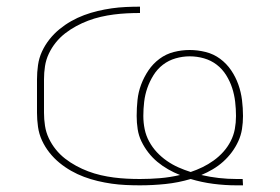

<svg xmlns="http://www.w3.org/2000/svg" viewBox="-20 -548 840 576"><path d="M689 8Q655 8 620 3.5Q585 -1 552 -11Q515 0 476.5 4Q438 8 400 8Q379 8 357.5 7Q336 6 315 3Q294 0 273 -5Q252 -10 232 -17.5Q212 -25 193.5 -35.5Q175 -46 158.5 -59.5Q142 -73 128.5 -90Q115 -107 106 -126.5Q97 -146 94 -167.5Q91 -189 91 -210V-310Q91 -331 94 -352.5Q97 -374 106 -393.5Q115 -413 128.5 -430Q142 -447 158.5 -460.5Q175 -474 193.5 -484.5Q212 -495 232 -502.5Q252 -510 273 -515Q294 -520 315 -523Q336 -526 357.5 -527Q379 -528 400 -528V-509Q380 -509 360.5 -508Q341 -507 321.5 -504.5Q302 -502 282.5 -497.5Q263 -493 244.5 -486Q226 -479 208.5 -469.5Q191 -460 175.5 -448Q160 -436 147.5 -420.5Q135 -405 126.5 -387Q118 -369 115 -349.5Q112 -330 112 -310V-210Q112 -190 115 -170.5Q118 -151 126.5 -133Q135 -115 147.5 -99.5Q160 -84 175.5 -72Q191 -60 208.5 -50.5Q226 -41 244.5 -34Q263 -27 282.5 -22.5Q302 -18 321.5 -15.5Q341 -13 360.5 -12Q380 -11 400 -11Q430 -11 460 -13.5Q490 -16 520 -23Q502 -30 484.5 -40Q467 -50 452 -62.5Q437 -75 425 -90.5Q413 -106 404.5 -123.5Q396 -141 393 -160.5Q390 -180 390 -200Q390 -224 392.5 -248Q395 -272 403.5 -294.5Q412 -317 425.5 -337Q439 -357 458.5 -371.5Q478 -386 501.5 -392Q525 -398 549 -398Q573 -398 597 -392Q621 -386 640.5 -371.5Q660 -357 673.5 -337Q687 -317 695 -294.5Q703 -272 706 -248Q709 -224 709 -200Q709 -180 706 -161Q703 -142 695 -124.5Q687 -107 675.5 -91.5Q664 -76 649.5 -63Q635 -50 618 -40Q601 -30 584 -23Q610 -17 636.5 -14Q663 -11 690 -11H708L709 8ZM552 -32Q570 -38 587.5 -46.5Q605 -55 621 -66.5Q637 -78 650 -92.5Q663 -107 672 -124.5Q681 -142 684.5 -161Q688 -180 688 -200Q688 -221 685.5 -242.5Q683 -264 676.5 -284Q670 -304 658.5 -322.5Q647 -341 630 -354Q613 -367 592 -373Q571 -379 549 -379Q528 -379 507 -373Q486 -367 469 -354Q452 -341 440.5 -322.5Q429 -304 422 -284Q415 -264 412.5 -242.5Q410 -221 410 -200Q410 -180 414 -160.5Q418 -141 427.5 -123.5Q437 -106 450.5 -91.5Q464 -77 480.5 -65.5Q497 -54 515 -46Q533 -38 552 -32Z"/></svg>

Font: Iosevka Aile Thin
Style: Regular
Weight: 100
Designer: Belleve Invis
Foundry: Belleve Invis
Version: Version 31.1.0; ttfautohint (v1.8.4)